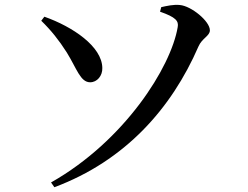

<svg xmlns="http://www.w3.org/2000/svg" viewBox="-20 -748 1040 805"><path d="M208 37C505 -74 699 -293 812 -553C827 -588 860 -597 860 -621C860 -659 782 -723 734 -727C709 -730 678 -723 656 -718L651 -699C717 -676 730 -660 725 -634C697 -467 503 -158 194 17ZM153 -661C194 -621 227 -580 260 -528C302 -460 317 -403 358 -403C387 -403 410 -430 409 -463C408 -553 285 -636 166 -678Z"/></svg>

Font: Noto Serif CJK JP SemiBold
Style: Regular
Weight: 600
Designer: Ryoko NISHIZUKA 西塚涼子 (kana & ideographs); Frank Grießhammer (Latin, Greek & Cyrillic); Wenlong ZHANG 张文龙 (bopomofo); San
Foundry: Adobe
Version: Version 2.001;hotconv 1.1.0;makeotfexe 2.6.0